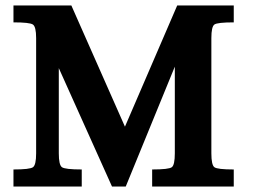

<svg xmlns="http://www.w3.org/2000/svg" viewBox="-20 -683 955 703"><path d="M835.9 0H537.1V-62.5Q598.1 -62.5 609.1 -70.8Q620.1 -79.1 620.1 -121.6V-439L440.4 0H390.1L195.3 -433.6V-121.6Q195.3 -79.1 206.8 -70.8Q218.3 -62.5 279.3 -62.5V0H29.3V-62.5Q89.4 -62.5 100.8 -70.8Q112.3 -79.1 112.3 -121.6V-543.5Q112.3 -585.4 100.3 -593.3Q88.4 -601.1 29.3 -601.1V-663.1H241.2L437.5 -219.2L628.9 -663.1H835.9V-601.1Q776.4 -601.1 765.1 -593.3Q753.9 -585.4 753.9 -543.5V-121.6Q753.9 -79.1 764.9 -70.8Q775.9 -62.5 835.9 -62.5Z"/></svg>

Font: Accordance
Style: Bold
Weight: 700
Version: Version 1.2 (build January 31, 2020) Miklal Software Solutio